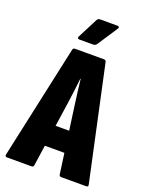

<svg xmlns="http://www.w3.org/2000/svg" viewBox="-156 -923 775 1003"><g transform="rotate(20 231.5 -422.0)"><path d="M11 0Q-1 0 2 -14L139 -645Q141 -655 152 -655H312Q323 -655 325 -645L461 -15Q465 0 453 0H313Q303 0 301 -10L250 -381Q245 -415 241 -449Q237 -483 233 -517H231Q227 -483 223 -449Q219 -415 214 -381L160 -11Q159 0 147 0ZM155 -125 174 -242H285L307 -125ZM156 -708Q149 -708 147 -712.5Q145 -717 148 -722L206 -835Q212 -844 222 -844H319Q325 -844 327.5 -840Q330 -836 325 -829L252 -718Q245 -708 233 -708Z"/></g></svg>

Font: Sofia Sans Extra Condensed Black
Style: Regular
Weight: 900
Designer: Botio Nikoltchev, Ani Petrova
Foundry: lettersoup
Version: Version 4.101